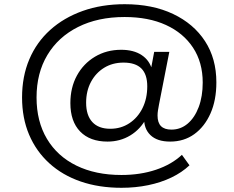

<svg xmlns="http://www.w3.org/2000/svg" viewBox="-20 -734 1114 914"><path d="M558 160Q451 160 364 130Q277 100 214.5 43Q152 -14 118.5 -93Q85 -172 85 -270Q85 -370 119.5 -451.5Q154 -533 219 -591.5Q284 -650 374 -682Q464 -714 574 -714Q706 -714 804 -667.5Q902 -621 956 -538Q1010 -455 1010 -342Q1010 -257 982 -194Q954 -131 905 -95.5Q856 -60 790 -60Q728 -60 696 -91Q664 -122 666 -175L677 -172Q649 -119 600.5 -89.5Q552 -60 492 -60Q408 -60 361.5 -108Q315 -156 315 -243Q315 -317 346 -374Q377 -431 432 -464Q487 -497 557 -497Q616 -497 654 -472Q692 -447 704 -402H698L714 -487H786L737 -237Q734 -221 732 -208.5Q730 -196 730 -184Q730 -150 746.5 -133.5Q763 -117 796 -117Q840 -117 873.5 -145.5Q907 -174 926 -224.5Q945 -275 945 -341Q945 -437 899 -507Q853 -577 770 -615Q687 -653 573 -653Q446 -653 351.5 -605.5Q257 -558 205.5 -472Q154 -386 154 -270Q154 -156 203.5 -73Q253 10 344 54.5Q435 99 558 99Q648 99 722.5 74Q797 49 846 3L882 53Q846 87 796 111Q746 135 685.5 147.5Q625 160 558 160ZM505 -121Q556 -121 596 -147.5Q636 -174 658.5 -219.5Q681 -265 681 -323Q681 -380 653 -408Q625 -436 568 -436Q516 -436 476 -411.5Q436 -387 413 -344Q390 -301 390 -245Q390 -185 419.5 -153Q449 -121 505 -121Z"/></svg>

Font: Nunito Sans 10pt SemiExpanded
Style: Italic
Weight: 400
Width: 6
Italic angle: -9°
Designer: Vernon Adams
Foundry: Vernon Adams
Version: Version 3.101;gftools[0.9.27]